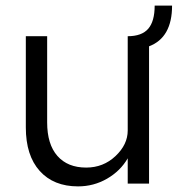

<svg xmlns="http://www.w3.org/2000/svg" viewBox="-20 -654 633 684"><path d="M258 10Q171 10 121.5 -45Q72 -100 72 -200V-525H148V-218Q148 -140 184.5 -98.5Q221 -57 287 -57Q348 -57 391.5 -98Q435 -139 435 -189V-525Q485 -525 508 -551.5Q531 -578 531 -634H593Q593 -520 511 -489V0H435V-90Q409 -45 361.5 -17.5Q314 10 258 10Z"/></svg>

Font: Easer Grotesk Light
Style: Regular
Weight: 300
Designer: Boardeaser, Bonnie Shaver-Troup, Thomas Jockin
Foundry: Lexend
Version: Version 1.008;Glyphs 3.1.2 (3151)